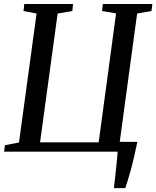

<svg xmlns="http://www.w3.org/2000/svg" viewBox="-20 -763 786 966"><path d="M553 183.5Q555.5 164 558 140.8Q560.5 117.5 563.2 92.8Q566 68 568.2 44Q570.5 20 572 0H0.5L5 -32.5L75.5 -46L164 -695L98.5 -707.5L102 -743H347.5L344 -707.5L270 -695L181.5 -47H476.5L564 -695.5L493.5 -707.5L497.5 -743H746.5L742 -707.5L670 -695L582.5 -49.5L671 -49Q664 -14.5 656 20.5Q648 55.5 639.5 87Q631 118.5 623.2 143.5Q615.5 168.5 610.5 183.5Z"/></svg>

Font: Merriweather 60pt
Style: Italic
Weight: 400
Italic angle: -7.8°
Version: Version 2.101